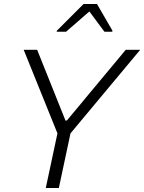

<svg xmlns="http://www.w3.org/2000/svg" viewBox="-20 -936 718 956"><path d="M263 -783 262 -778H309L425 -879L500 -778H539L540 -783L463 -916H396ZM266 -272 208 0H273L331 -272L678 -688H606L313 -336H306L165 -688H98Z"/></svg>

Font: Saira UNSAM Light Italic
Style: Regular
Weight: 300
Italic angle: -12°
Designer: Hector Gatti with collaboration of the Omnibus-Type team
Foundry: Omnibus-Type
Version: Version 0.072;PS 000.072;hotconv 1.0.88;makeotf.lib2.5.64775